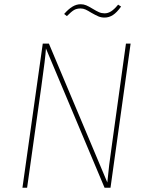

<svg xmlns="http://www.w3.org/2000/svg" viewBox="-20 -887 701 907"><path d="M502 0H474L197 -658Q195 -617 175 -476L108 0H86L182 -681H211L487 -25Q494 -103 509 -205L575 -681H597ZM411 -827Q395 -837 384 -842Q373 -847 361 -847Q342 -847 329.5 -839.5Q317 -832 296 -811L283 -821Q303 -844 322 -855.5Q341 -867 361 -867Q375 -867 387 -862Q399 -857 417 -846Q435 -835 447.5 -829.5Q460 -824 474 -824Q490 -824 505 -833.5Q520 -843 538 -865L552 -856Q532 -828 513.5 -816Q495 -804 474 -804Q458 -804 445 -809.5Q432 -815 411 -827Z"/></svg>

Font: FiraGO Thin
Style: Italic
Weight: 100
Italic angle: -8°
Designer: bBox Type GmbH
Foundry: bBox Type GmbH
Version: Version 1.001